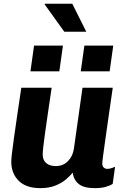

<svg xmlns="http://www.w3.org/2000/svg" viewBox="-20 -966 640 996"><path d="M189.5 10Q115.5 10 77 -28.2Q38.5 -66.5 38.5 -127Q38.5 -140.5 42.2 -172.5Q46 -204.5 52.8 -253.2Q59.5 -302 69.2 -367Q79 -432 90.5 -511H248Q237 -436 228.2 -376.8Q219.5 -317.5 213.5 -274.2Q207.5 -231 204.5 -203.8Q201.5 -176.5 201.5 -164.5Q201.5 -136 219.5 -120.2Q237.5 -104.5 269.5 -104.5Q308 -104.5 333 -130.5Q358 -156.5 363.5 -195.5L408 -511H565Q555 -441.5 545.2 -374.5Q535.5 -307.5 527.8 -252Q520 -196.5 515.2 -161Q510.5 -125.5 510.5 -118Q510.5 -104 518.2 -97Q526 -90 536 -90Q553.5 -90 577 -101L564.5 -12Q548.5 -2 526 4Q503.5 10 471.5 10Q415 10 388.5 -11.5Q362 -33 357 -70.5Q345 -55 323 -36Q301 -17 267.8 -3.5Q234.5 10 189.5 10ZM427.5 -801.5H313.5L211.5 -943.5L212.8 -946.5H355ZM548.8 -596H399L417.7 -729.5H567.5ZM287.8 -596H138L156.7 -729.5H306.5Z"/></svg>

Font: Chivo Mono Medium
Style: Italic
Weight: 500
Italic angle: -8.05°
Monospace: yes
Designer: Hector Gatti
Foundry: Omnibus-Type
Version: Version 1.008